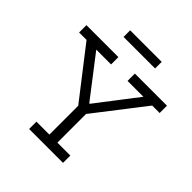

<svg xmlns="http://www.w3.org/2000/svg" viewBox="-244 -1100 1267 1267"><g transform="rotate(45 390.0 -466.0)"><path d="M696.2 -683.6 422.6 -330.4H357.4L83.5 -683.6H14.1V-752H312.3V-683.6H174.2L413.1 -373L352.8 -400.8H425.9L375.4 -373L614 -683.6H466.1V-752H765.6V-683.6ZM426.8 -385.8V-68.4H547.4V0H231V-68.4H351.9V-385.8ZM536.6 -931.9V-870.1H242.2V-931.9Z"/></g></svg>

Font: Hepta Slab ExtraLight
Style: Regular
Weight: 200
Designer: Michael LaGattuta
Foundry: Michael LaGattuta
Version: Version 1.100